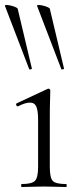

<svg xmlns="http://www.w3.org/2000/svg" viewBox="-30 -751 325 771"><path d="M57 0Q55 0 55 -6Q55 -12 57 -12Q98 -12 110.5 -25Q123 -38 123 -81V-270Q123 -306 116 -322.5Q109 -339 90 -339Q81 -339 69.5 -335.5Q58 -332 42 -324Q38 -323 35.5 -328.5Q33 -334 37 -336L161 -394Q164 -395 165 -395Q167 -395 169.5 -393Q172 -391 172 -388Q172 -381 171 -349.5Q170 -318 170 -271V-81Q170 -38 181.5 -25Q193 -12 235 -12Q238 -12 238 -6Q238 0 235 0Q218 0 195 -1Q172 -2 146 -2Q121 -2 98 -1Q75 0 57 0ZM216 -474Q217 -471 222.5 -472.5Q228 -474 227 -476L170 -716Q169 -719 161 -722.5Q153 -726 142.5 -728.5Q132 -731 125 -731Q118 -731 119 -727ZM87 -474Q88 -471 93.5 -472.5Q99 -474 98 -476L41 -716Q40 -719 32 -722.5Q24 -726 13.5 -728.5Q3 -731 -4 -731Q-11 -731 -10 -727Z"/></svg>

Font: Cormorant Infant Light
Style: Regular
Weight: 300
Designer: Christian Thalmann (Catharsis Fonts)
Foundry: Catharsis Fonts
Version: Version 4.001